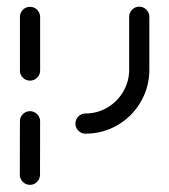

<svg xmlns="http://www.w3.org/2000/svg" viewBox="-20 -391 493 560"><path d="M67.4 148.1Q55.2 148.1 46.5 139.4Q37.8 130.7 37.8 118.5L38.1 -37Q38.1 -49.3 46.7 -58Q55.2 -66.7 67.4 -66.7Q79.6 -66.7 88.3 -58Q97 -49.3 97 -37L96.7 118.5Q96.7 130.7 88.1 139.4Q79.6 148.1 67.4 148.1ZM67.4 -155.9Q55.2 -155.9 46.7 -164.4Q38.1 -173 38.1 -185.2V-341.5Q38.1 -353.7 46.7 -362.4Q55.2 -371.1 67.4 -371.1Q79.6 -371.1 88.3 -362.4Q97 -353.7 97 -341.5V-185.2Q97 -173 88.3 -164.4Q79.6 -155.9 67.4 -155.9ZM200 -30.7Q200 -42.6 208.5 -51.3Q217 -60 229.3 -60Q263.7 -60 293 -77.2Q322.2 -94.4 339.4 -123.7Q356.7 -153 356.7 -187.8V-341.9Q356.7 -354.1 365.4 -362.8Q374.1 -371.5 386.3 -371.5Q398.1 -371.5 406.9 -362.8Q415.6 -354.1 415.6 -341.9V-187.8Q415.6 -137 390.6 -94.1Q365.6 -51.1 322.8 -26.1Q280 -1.1 229.3 -1.1Q217 -1.1 208.5 -9.8Q200 -18.5 200 -30.7Z"/></svg>

Font: 26F Galaxy Sans Medium
Style: Regular
Weight: 500
Designer: C₂₉H₂₅N₃O₅
Version: Version 1.100